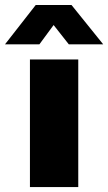

<svg xmlns="http://www.w3.org/2000/svg" viewBox="-79 -756 436 776"><path d="M42 0V-515.6H237.3V0ZM80.1 -576.7H-58.6V-577.1L65.4 -735.8H210L337.9 -577.1V-576.7H199.2L137.7 -654.8Z"/></svg>

Font: Inter Display Black
Style: Regular
Weight: 900
Designer: Rasmus Andersson
Foundry: rsms
Version: Version 4.000;git-a52131595